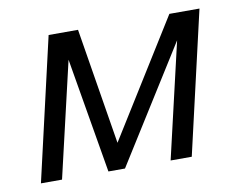

<svg xmlns="http://www.w3.org/2000/svg" viewBox="-60 -567 811 647"><g transform="rotate(-10 345.0 -244.0)"><path d="M30.8 0 143.1 -487.8H243.7L308.6 -89.8L556.2 -487.3H659.2L546.9 0H474.6L566.4 -395L318.4 0H261.7L194.8 -394L103 0Z"/></g></svg>

Font: Acari Sans
Style: Italic
Weight: 400
Italic angle: -13°
Designer: Alfredo Marco Pradil and Stefan Peev
Foundry: Hanken Design Co.
Version: Version 1.045;January 11, 2019;FontCreator 11.5.0.2425 64-bi